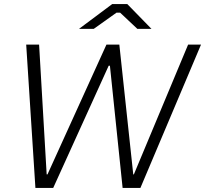

<svg xmlns="http://www.w3.org/2000/svg" viewBox="-20 -918 1002 938"><path d="M153 0H240L511 -597H517L579 0H666L962 -700H899L634 -66H631L563 -700H500L212 -66H208L171 -700H108ZM366 -777H438L549 -856H567L651 -777H720L602 -898H528Z"/></svg>

Font: Fixel Display Light
Style: Italic
Weight: 300
Italic angle: -10°
Designer: AlfaBravo + MacPaw
Foundry: Kyrylo Tkachov, Marchela Mozhyna, Serhii Makarenko, Maria Weinstein, Zakhar Kryvoshyya
Version: Version 1.210;Glyphs 3.2 (3217)